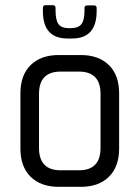

<svg xmlns="http://www.w3.org/2000/svg" viewBox="-20 -723 540 743"><path d="M215 -64H285Q369 -64 369 -150V-360Q369 -446 285 -446H215Q131 -446 131 -360V-150Q131 -64 215 -64ZM293 0H207Q138 0 98.5 -39Q59 -78 59 -148V-362Q59 -432 98.5 -471Q138 -510 207 -510H293Q362 -510 401.5 -471Q441 -432 441 -362V-148Q441 -78 401.5 -39Q362 0 293 0ZM146 -680V-692Q146 -703 156 -703H184Q195 -703 195 -692V-682Q195 -645 206.5 -629.5Q218 -614 247 -614H253Q283 -614 295 -629.5Q307 -645 307 -682V-692Q307 -702 318 -702H344Q354 -702 354 -692V-680Q354 -574 259 -574H241Q146 -574 146 -680Z"/></svg>

Font: Rajdhani Medium
Style: Regular
Weight: 500
Designer: Satya Rajpurohit, Jyotish Sonowal
Foundry: Indian Type Foundry
Version: Version 1.201 February 1, 2022